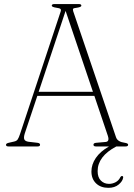

<svg xmlns="http://www.w3.org/2000/svg" viewBox="-20 -720 658 944"><path d="M177 -8.5Q177 0 165 0H21.5Q9.5 0 9.5 -8Q9.5 -15 23 -18L49 -24Q61.5 -26.5 67 -34.5Q72.5 -42.5 79.5 -64L277.5 -661Q281.5 -672 277.2 -676Q273 -680 257 -682Q234.5 -685.5 234.5 -692Q234.5 -700 247 -700H368Q380 -700 380 -692Q380 -685.5 358.5 -682Q343.5 -680.5 340.2 -677.5Q337 -674.5 340 -664.5L550.5 -45Q558 -22.5 593.5 -18Q610 -15.5 610 -8.5Q610 0 597.5 0H552Q460 48.5 460 121.5Q460 152 476 168Q492 184 516 184Q533 184 548.5 175.8Q564 167.5 571.5 151.5Q575 145 580 145.5Q586.5 145.5 585.5 153.5Q583 171 563.5 187.2Q544 203.5 513 203.5Q475 203.5 452.2 181.5Q429.5 159.5 429.5 123Q429.5 88.5 451.2 56.5Q473 24.5 516 0H451.5Q439.5 0 439.5 -8.5Q439.5 -17 453.5 -18L499 -22Q520 -23.5 510 -53L444 -248.5H163.5L102 -64.5Q95.5 -44 99.5 -34.8Q103.5 -25.5 120 -23L163.5 -18Q177 -16.5 177 -8.5ZM170 -268.5H437L302.5 -666.5Z"/></svg>

Font: Fraunces 72pt Soft Thin
Style: Regular
Weight: 100
Version: Version 1.000;[b76b70a41]